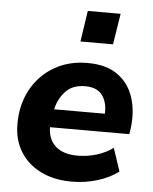

<svg xmlns="http://www.w3.org/2000/svg" viewBox="-53 -767 654 822"><g transform="rotate(5 274.5 -356.0)"><path d="M286 11Q209 11 152 -17.5Q95 -46 64 -96.5Q33 -147 33 -215Q33 -299 68.5 -363.5Q104 -428 166.5 -464.5Q229 -501 309 -501Q391 -501 440 -465.5Q489 -430 508 -370.5Q527 -311 518 -239L514 -213H173Q174 -160 207 -131Q240 -102 301 -102Q343 -102 382.5 -114Q422 -126 453 -149L486 -50Q450 -22 397 -5.5Q344 11 286 11ZM308 -401Q254 -401 224 -368.5Q194 -336 184 -291H402Q405 -338 382.5 -369.5Q360 -401 308 -401ZM271 -590 291 -723H432L411 -590Z"/></g></svg>

Font: Nunito Sans ExtraBold
Style: Italic
Weight: 800
Italic angle: -9°
Designer: Vernon Adams
Foundry: Vernon Adams
Version: Version 3.006; ttfautohint (v1.8.3)